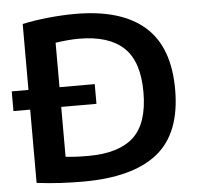

<svg xmlns="http://www.w3.org/2000/svg" viewBox="-53 -802 892 863"><g transform="rotate(-5 393.0 -371.0)"><path d="M287.5 6.5Q239.5 6.5 186.5 3.8Q133.5 1 78.5 -6V-336.5H3V-425.5H78.5V-723Q131.5 -734.5 195.2 -741Q259 -747.5 317.5 -747.5Q523.5 -747.5 629.5 -655Q735.5 -562.5 735.5 -370Q735.5 -173 623.8 -83.2Q512 6.5 287.5 6.5ZM322 -106.5Q459 -106.5 525.8 -168.5Q592.5 -230.5 592.5 -371Q592.5 -509.5 525.5 -572.2Q458.5 -635 324 -635Q299.5 -635 272 -632.5Q244.5 -630 218.5 -626V-425.5H377.5V-336.5H218.5V-111.5Q261.5 -106.5 322 -106.5Z"/></g></svg>

Font: Encode Sans SemiExpanded SemiExpanded SemiBold
Style: Regular
Weight: 600
Width: 6
Designer: Multiple Designers
Foundry: Impallari Type
Version: Version 3.000; ttfautohint (v1.8.3) -l 8 -r 50 -G 200 -x 14 